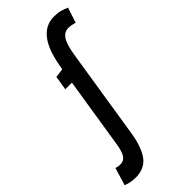

<svg xmlns="http://www.w3.org/2000/svg" viewBox="-417 -807 1084 1084"><g transform="rotate(-45 124.5 -265.0)"><path d="M-42 220Q-81 220 -117 206L-85 100Q-74 104 -66.5 105Q-59 106 -50 106Q-22 106 -7 82Q8 58 15 10L82 -414H29L43 -499L97 -506Q116 -633 160.5 -691.5Q205 -750 274 -750Q302 -750 324 -744Q346 -738 366 -729L336 -638Q324 -642 311 -644.5Q298 -647 286 -647Q253 -647 233 -616Q213 -585 201 -505L117 28Q101 125 64.5 172.5Q28 220 -42 220Z"/></g></svg>

Font: Georama Condensed SemiBold
Style: Italic
Weight: 600
Width: 3
Italic angle: -9°
Designer: Jean-Baptiste Levee
Foundry: Production Type
Version: Version 1.000